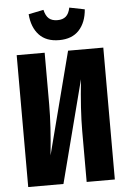

<svg xmlns="http://www.w3.org/2000/svg" viewBox="-61 -961 668 1005"><g transform="rotate(-5 273.5 -458.5)"><path d="M274.9 -752Q206.5 -752 169.4 -792Q132.3 -832 127 -900.9L206.1 -917Q213.4 -885.3 229.7 -871.1Q246.1 -856.9 274.9 -856.9Q302.7 -856.9 319.1 -871.1Q335.4 -885.3 341.8 -917L421.9 -900.9Q416.5 -832 379.4 -792Q342.3 -752 274.9 -752ZM501 -692.9V0H353V-267.1Q353 -377.9 370.1 -538.1L231 0H45.9V-692.9H192.9V-420.9Q192.9 -310.1 176.8 -154.8L315.9 -692.9Z"/></g></svg>

Font: Fira Sans Compressed
Style: Bold
Weight: 700
Width: 1
Designer: Carrois Corporate & Edenspiekermann AG
Foundry: Carrois Corporate GbR & Edenspiekermann AG
Version: Version 4.203;PS 004.203;hotconv 1.0.88;makeotf.lib2.5.64775